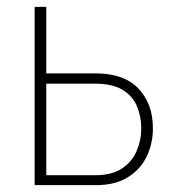

<svg xmlns="http://www.w3.org/2000/svg" viewBox="-20 -540 507 560"><path d="M81 0V-520H115V-326H258Q342 -326 384 -281.5Q426 -237 426 -166Q426 -121 407.5 -83Q389 -45 352 -22.5Q315 0 261 0ZM115 -29H258Q306 -29 335.5 -48.5Q365 -68 378.5 -99.5Q392 -131 392 -166Q392 -200 379.5 -230Q367 -260 337.5 -278Q308 -296 256 -296H115Z"/></svg>

Font: Raleway ExtraLight
Style: Regular
Weight: 200
Designer: Matt McInerney, Pablo Impallari, Rodrigo Fuenzalida
Foundry: Matt McInerney, Pablo Impallari, Rodrigo Fuenzalida
Version: Version 4.026